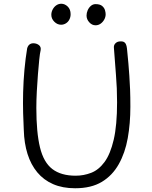

<svg xmlns="http://www.w3.org/2000/svg" viewBox="-20 -997 809 1025"><path d="M125 -739Q129 -753 137.5 -759.5Q146 -766 158 -766Q175 -766 187.5 -756.5Q200 -747 197 -729Q193 -713 189.5 -678.5Q186 -644 182.5 -600Q179 -556 176.5 -509Q174 -462 174 -421Q174 -290 193.5 -210Q213 -130 259.5 -94.5Q306 -59 384 -59Q427 -59 467 -74.5Q507 -90 538 -132Q569 -174 587 -251Q605 -328 605 -451Q605 -527 599 -598Q593 -669 588 -743Q587 -757 597 -766.5Q607 -776 622 -776Q638 -777 645.5 -770Q653 -763 655.5 -751.5Q658 -740 659 -726Q663 -690 665.5 -658Q668 -626 670.5 -592.5Q673 -559 674.5 -519Q676 -479 676 -427Q676 -338 662 -259.5Q648 -181 614 -120.5Q580 -60 523.5 -26Q467 8 381 8Q314 8 263.5 -14Q213 -36 179 -77Q145 -118 127 -175Q109 -232 107 -303Q105 -340 103.5 -392.5Q102 -445 103.5 -504.5Q105 -564 110.5 -624.5Q116 -685 125 -739ZM306 -865Q286 -865 270 -881Q254 -897 254 -918Q254 -933 261.5 -947Q269 -961 281 -969Q293 -977 307 -977Q326 -977 341.5 -962Q357 -947 357 -921Q357 -906 350.5 -893Q344 -880 332 -872.5Q320 -865 306 -865ZM490 -862Q471 -862 456.5 -878Q442 -894 442 -914Q442 -928 448 -942Q454 -956 465 -965.5Q476 -975 490 -975Q514 -975 525.5 -965Q537 -955 540.5 -942.5Q544 -930 544 -921Q544 -906 536.5 -892.5Q529 -879 517 -870.5Q505 -862 490 -862Z"/></svg>

Font: Playpen Sans Light
Style: Regular
Weight: 300
Designer: Laura Meseguer, Veronika Burian, José Scaglione
Foundry: TypeTogether
Version: Version 1.001